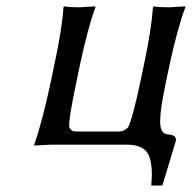

<svg xmlns="http://www.w3.org/2000/svg" viewBox="-20 -452 601 600"><path d="M499.5 -200.2Q490.2 -155.8 485.6 -127.2Q481 -98.6 480.5 -76.4Q480 -54.2 485.8 -43.7Q491.7 -33.2 503.9 -32.2Q520.5 -30.8 525.9 -25.1Q531.2 -19.5 529.3 -11.2L488.3 125L485.8 127.9H453.6L452.6 125Q455.6 97.7 453.9 74.7Q452.1 51.8 445.8 35.2Q439.5 18.6 422.1 9.3Q404.8 0 376 0H140.1L87.4 2.9L86.9 0Q111.3 -67.9 139.6 -200.2L149.9 -250Q174.8 -366.7 178.2 -429.2L180.7 -432.1Q194.3 -429.2 228 -429.2L277.8 -432.1L278.3 -429.2Q255.4 -368.7 230 -250L219.7 -200.2Q194.3 -81.5 196.3 -54.2Q200.7 -46.9 204.8 -43.9Q209 -41 219.7 -41H351.6Q367.7 -41 380.4 -54.2Q394.5 -82 419.4 -200.2L429.7 -249Q453.6 -361.8 458 -429.2L460.9 -432.1Q475.1 -429.2 509.3 -429.2L558.6 -432.1L559.1 -429.2Q533.7 -360.4 509.8 -249Z"/></svg>

Font: Linux Biolinum O
Style: Italic
Weight: 400
Italic angle: -12°
Designer: Philipp H. Poll
Foundry: Philipp H. Poll
Version: Version 1.1.3